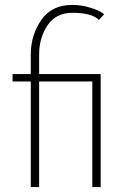

<svg xmlns="http://www.w3.org/2000/svg" viewBox="-20 -760 509 780"><path d="M105 0V-429H31V-459H105V-539Q105 -616 147 -678Q189 -740 274 -740Q307 -740 337.5 -731.5Q368 -723 383 -715Q398 -707 403 -702L382 -679Q353 -708 275 -708Q207 -708 173 -657Q139 -606 139 -539V-459H389V0H355V-429H139V0Z"/></svg>

Font: Raleway
Style: ExtraLight
Weight: 200
Designer: Matt McInerney, Pablo Impallari, Rodrigo Fuenzalida
Foundry: Matt McInerney, Pablo Impallari, Rodrigo Fuenzalida
Version: Version 2.001